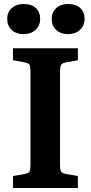

<svg xmlns="http://www.w3.org/2000/svg" viewBox="-20 -942 455 962"><path d="M16.1 -847.2Q16.1 -880.4 38.8 -901.1Q61.5 -921.9 98.1 -921.9Q138.2 -921.9 159.7 -901.6Q181.2 -881.3 181.2 -847.2Q181.2 -813.5 158 -792.2Q134.8 -771 98.1 -771Q61.5 -771 38.8 -792Q16.1 -813 16.1 -847.2ZM238.8 -847.2Q238.8 -880.4 261.5 -901.1Q284.2 -921.9 320.8 -921.9Q360.8 -921.9 382.3 -901.6Q403.8 -881.3 403.8 -847.2Q403.8 -813.5 380.6 -792.2Q357.4 -771 320.8 -771Q284.2 -771 261.5 -792Q238.8 -813 238.8 -847.2ZM44.9 0V-60.1L96.2 -68.8Q122.1 -73.2 127.4 -81.3Q132.8 -89.4 132.8 -121.1V-579.1Q132.8 -610.4 127.4 -618.4Q122.1 -626.5 96.2 -630.9L44.9 -640.1V-700.2H370.1V-640.1L313 -629.9Q292 -626.5 286.4 -617.4Q280.8 -608.4 280.8 -580.1V-117.2Q280.8 -90.8 286.4 -82Q292 -73.2 313 -69.8L370.1 -60.1V0Z"/></svg>

Font: Literata Book
Style: Bold
Weight: 700
Designer: Latin by Veronika Burian and Jose Scaglione. Greek by Irene Vlachou. Cyrillic by Vera Evstafieva
Foundry: TypeTogether
Version: Version 2.003;PS 002.003;hotconv 1.0.88;makeotf.lib2.5.64775